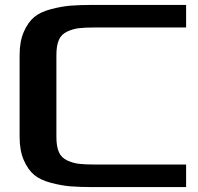

<svg xmlns="http://www.w3.org/2000/svg" viewBox="-20 -763 809 783"><path d="M60 -204V-539Q60 -594 77 -633Q94 -672 119 -693Q144 -714 187.5 -725.5Q231 -737 268.5 -740Q306 -743 362 -743H739V-651H369Q326 -651 301.5 -648Q277 -645 253.5 -634Q230 -623 220 -600Q210 -577 210 -539V-204Q210 -166 220 -143Q230 -120 253.5 -109Q277 -98 301.5 -95Q326 -92 369 -92H739V0H362Q306 0 268.5 -3Q231 -6 187.5 -17.5Q144 -29 119 -50Q94 -71 77 -110Q60 -149 60 -204Z"/></svg>

Font: Aneo
Style: Bold
Weight: 700
Designer: Anastasios Pappas
Foundry: Anastasios Pappas
Version: Version 1.000